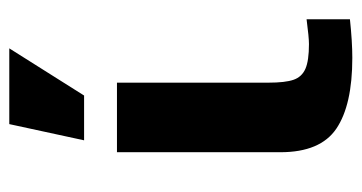

<svg xmlns="http://www.w3.org/2000/svg" viewBox="-198 -552 760 403"><g transform="rotate(-90 181.5 -350.0)"><path d="M64 0ZM64 -141V-484H210V-166Q210 -131 216 -113.5Q222 -96 239 -88.5Q256 -81 291 -81Q305 -81 343 -86V5Q296 10 262 10Q163 10 113.5 -23.5Q64 -57 64 -141ZM123 -710H282L183 -553H89Z"/></g></svg>

Font: Play
Style: Bold
Weight: 700
Designer: Jonas Hecksher (Cyrillic expansion: Cyreal)
Foundry: Jonas Hecksher, Playtype, e-types AS
Version: Version 2.101; ttfautohint (v1.5.65-e2d9)